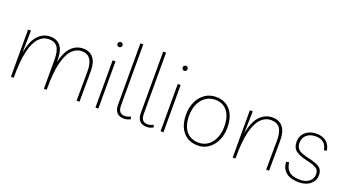

<svg xmlns="http://www.w3.org/2000/svg" viewBox="-54 -1305 3393 1876"><g transform="rotate(20 1642.0 -366.5)"><path d="M84 0V-491H114L109 -259Q132 -386 185.5 -443.5Q239 -501 314 -501Q386 -501 423 -451Q460 -401 457 -290Q483 -399 534 -450Q585 -501 656 -501Q726 -501 763 -453Q800 -405 799 -312L797 0H767L769 -304Q770 -472 651 -472Q595 -472 550.5 -427Q506 -382 480.5 -278.5Q455 -175 456 0H427V-304Q427 -393 399 -432.5Q371 -472 309 -472Q252 -472 207.5 -427Q163 -382 137.5 -278.5Q112 -175 113 0Z M993 -491V0H963V-491ZM978 -634Q966 -634 959 -642Q952 -650 952 -660Q952 -670 960 -678Q968 -686 978 -686Q990 -686 997 -678Q1004 -670 1004 -660Q1004 -650 997 -642Q990 -634 978 -634Z M1261 7Q1208 7 1184.5 -22.5Q1161 -52 1161 -96V-740H1191V-104Q1191 -65 1206.5 -42.5Q1222 -20 1261 -20Q1278 -20 1293.5 -25.5Q1309 -31 1317 -37L1328 -13Q1315 -3 1296.5 2Q1278 7 1261 7Z M1498 7Q1445 7 1421.5 -22.5Q1398 -52 1398 -96V-740H1428V-104Q1428 -65 1443.5 -42.5Q1459 -20 1498 -20Q1515 -20 1530.5 -25.5Q1546 -31 1554 -37L1565 -13Q1552 -3 1533.5 2Q1515 7 1498 7Z M1670 -491V0H1640V-491ZM1655 -634Q1643 -634 1636 -642Q1629 -650 1629 -660Q1629 -670 1637 -678Q1645 -686 1655 -686Q1667 -686 1674 -678Q1681 -670 1681 -660Q1681 -650 1674 -642Q1667 -634 1655 -634Z M2038 -501Q2133 -501 2187.5 -435Q2242 -369 2242 -255Q2242 -181 2214.5 -121.5Q2187 -62 2138.5 -27.5Q2090 7 2028 7Q1930 7 1874 -59Q1818 -125 1818 -239Q1818 -314 1845.5 -373Q1873 -432 1922.5 -466.5Q1972 -501 2038 -501ZM2028 -22Q2082 -22 2123 -52Q2164 -82 2187 -134.5Q2210 -187 2210 -255Q2210 -359 2164.5 -415.5Q2119 -472 2039 -472Q1982 -472 1939.5 -442Q1897 -412 1873.5 -359.5Q1850 -307 1850 -239Q1850 -135 1896.5 -78.5Q1943 -22 2028 -22Z M2390 0V-491H2420L2415 -259Q2438 -386 2493 -443.5Q2548 -501 2624 -501Q2695 -501 2733 -453Q2771 -405 2770 -312L2768 0H2738L2740 -304Q2741 -390 2711.5 -431Q2682 -472 2619 -472Q2561 -472 2515.5 -427Q2470 -382 2444 -278.5Q2418 -175 2419 0Z M3079 7Q2906 7 2894 -139L2924 -145Q2932 -80 2969 -50Q3006 -20 3079 -20Q3143 -20 3177.5 -50Q3212 -80 3212 -125Q3212 -169 3179.5 -187.5Q3147 -206 3081 -220Q3004 -237 2964 -266Q2924 -295 2924 -361Q2924 -400 2943.5 -431Q2963 -462 2999 -480.5Q3035 -499 3082 -499Q3143 -499 3182.5 -468.5Q3222 -438 3232 -377L3203 -371Q3188 -472 3082 -472Q3027 -472 2990.5 -441.5Q2954 -411 2954 -360Q2954 -308 2987 -285Q3020 -262 3087 -248Q3170 -230 3206 -205Q3242 -180 3242 -124Q3242 -69 3197.5 -31Q3153 7 3079 7Z"/></g></svg>

Font: Livvic Thin
Style: Regular
Weight: 250
Designer: Jacques Le Bailly, Baron von Fonthausen
Version: Version 1.001; ttfautohint (v1.8.2)